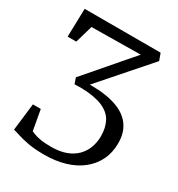

<svg xmlns="http://www.w3.org/2000/svg" viewBox="-177 -859 911 981"><g transform="rotate(30 278.0 -368.5)"><path d="M228 6Q173 6 134 -1.2Q95 -8.5 70 -16.8Q45 -25 32 -28L51 -188H97.5L119 -68.5Q124 -66.5 136.8 -61.2Q149.5 -56 174 -51.2Q198.5 -46.5 238.5 -46.5Q289.5 -46.5 326.5 -60.2Q363.5 -74 387.2 -98.5Q411 -123 422.2 -154.5Q433.5 -186 433.5 -220.5Q433.5 -271.5 414.2 -307Q395 -342.5 350.2 -362Q305.5 -381.5 228.5 -384Q217 -384 205.8 -383.8Q194.5 -383.5 184 -383L172 -417.5L352 -626.5L401.5 -683.5L112.5 -680L82.5 -576.5H31.5L36 -743H484L499 -702L252.5 -421Q277.5 -421 301.5 -419.5Q325.5 -418 348 -414.5Q386.5 -408.5 419 -395.8Q451.5 -383 476 -361.5Q500.5 -340 514.2 -308.8Q528 -277.5 528 -233.5Q528 -178 506.2 -133.8Q484.5 -89.5 444.8 -58Q405 -26.5 350 -10.2Q295 6 228 6Z"/></g></svg>

Font: Merriweather 24pt Light
Style: Regular
Weight: 300
Designer: Eben Sorkin
Foundry: Eben Sorkin
Version: Version 2.100